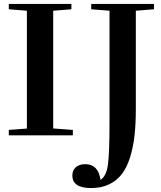

<svg xmlns="http://www.w3.org/2000/svg" viewBox="-20 -683 813 969"><path d="M24.4 0V-27.3L115.7 -34.2V-628.9L24.4 -636.2V-663.1H340.3V-636.2L248.5 -628.9V-34.7L347.7 -27.3V0ZM439.9 266.1Q345.2 266.1 345.2 203.1Q345.2 175.3 363.3 160.4Q381.3 145.5 410.2 145.5Q476.1 145.5 487.3 224.6Q517.1 206.1 524.9 146.5Q532.7 86.9 532.7 -64V-628.9L440.4 -636.2V-663.1H757.3V-636.2L665.5 -628.9V-133.3Q665.5 -58.1 658.9 1Q652.3 60.1 636.5 110.8Q620.6 161.6 595.2 195.1Q569.8 228.5 530.8 247.3Q491.7 266.1 439.9 266.1Z"/></svg>

Font: Elstob SemiBold
Style: Regular
Weight: 600
Designer: Peter S. Baker
Version: Version 1.015